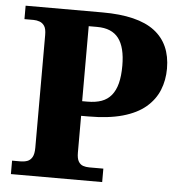

<svg xmlns="http://www.w3.org/2000/svg" viewBox="-52 -763 755 811"><g transform="rotate(5 326.0 -357.0)"><path d="M24 0V-57H59Q75 -57 88 -61.5Q101 -66 109 -79.5Q117 -93 117 -120V-598Q117 -624 109 -636Q101 -648 88.5 -652.5Q76 -657 63 -657H24V-714H350Q500 -714 571 -660Q642 -606 642 -501Q642 -452 625 -410Q608 -368 571 -336.5Q534 -305 474 -288Q414 -271 328 -271H298V-115Q298 -90 305.5 -77.5Q313 -65 325 -61Q337 -57 351 -57H411V0ZM319 -333Q354 -333 379 -342Q404 -351 420.5 -371Q437 -391 445 -422Q453 -453 453 -497Q453 -575 424 -613Q395 -651 333 -651H297V-333Z"/></g></svg>

Font: Noto Serif Hebrew ExtraBold
Style: Regular
Weight: 800
Version: Version 2.003